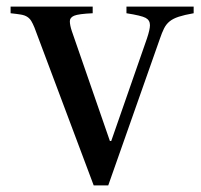

<svg xmlns="http://www.w3.org/2000/svg" viewBox="-20 -550 606 580"><path d="M263 10H307L463 -433C467 -445 471.2 -455.3 475.5 -464C479.8 -472.7 485.5 -479.8 492.5 -485.5C499.5 -491.2 508.7 -495.8 520 -499.5C531.3 -503.2 546.3 -506.7 565 -510V-530H362V-510C392 -505.3 411.3 -500.7 420 -496C428.7 -491.3 433 -484 433 -474C433 -465.3 430 -452 424 -434L316 -124H312L197 -456C193 -468 191 -478 191 -486C191 -493.3 195.3 -498.8 204 -502.5C212.7 -506.2 231.3 -508.7 260 -510V-530H12V-510C24.7 -508.7 35 -507.3 43 -506C51 -504.7 57.5 -502.3 62.5 -499C67.5 -495.7 71.5 -491.5 74.5 -486.5C77.5 -481.5 80.7 -475 84 -467Z"/></svg>

Font: Libre Caslon Text
Style: Regular
Weight: 400
Designer: Pablo Impallari, Rodrigo Fuenzalida
Foundry: Pablo Impallari, Rodrigo Fuenzalida
Version: Version 1.000; ttfautohint (v0.93) -l 8 -r 50 -G 200 -x 14 -